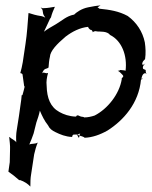

<svg xmlns="http://www.w3.org/2000/svg" viewBox="-20 -493 561 708"><path d="M85 -444C82 -409 80 -369 74 -331L64 -264C62 -251 58 -235 55 -224V-223C57 -224 62 -221 63 -219L69 -176C69 -175 70 -174 71 -174C69 -164 66 -154 63 -143C63 -142 61 -142 61 -142H60C59 -131 58 -120 56 -109L50 -66L42 -15C39 1 39 19 40 32C36 24 21 19 15 12L14 13C15 26 18 43 17 59L16 105L11 140C24 149 37 159 48 169C49 169 51 172 51 172C51 171 53 171 54 171C69 176 83 185 92 195V194C92 181 92 164 95 148L106 76C109 62 114 45 119 33H118C116 35 108 37 103 37C99 37 92 38 88 40C93 28 100 12 104 -1L114 -41C119 -55 124 -70 127 -85C135 -66 144 -47 157 -31C163 -18 172 -12 184 -6C202 3 222 11 245 12H246C248 0 252 4 265 3C265 3 263 4 263 4C263 4 264 4 265 4L266 3C269 2 273 1 276 -1C275 1 273 4 273 7C280 9 287 11 290 13C291 13 291 14 291 15H292C320 14 349 4 377 -12C435 -49 492 -112 500 -200L502 -201V-202C501 -206 506 -223 515 -223C517 -223 520 -222 521 -221V-222C516 -222 518 -235 517 -235C515 -236 511 -238 508 -239C504 -248 511 -254 516 -259C514 -258 512 -256 510 -255C504 -252 503 -257 506 -264C507 -267 513 -273 515 -275C518 -296 517 -317 514 -337C506 -376 484 -410 451 -434C418 -452 385 -457 346 -461V-462H345C345 -462 343 -465 340 -465V-466C343 -469 348 -471 351 -473C336 -472 320 -469 305 -466C280 -461 263 -448 254 -440L253 -438C252 -438 253 -439 252 -439C224 -433 209 -417 185 -403C171 -395 155 -386 142 -376C148 -389 157 -407 164 -423L168 -429C171 -442 177 -456 182 -467V-468C170 -466 155 -463 142 -463C138 -462 134 -463 132 -465L130 -464C133 -463 136 -459 137 -455L139 -443C140 -438 144 -433 147 -428C142 -431 136 -433 131 -434H130C115 -436 98 -441 86 -445ZM135 -222C143 -244 151 -237 159 -244C160 -258 161 -271 164 -283C165 -305 190 -331 222 -358C247 -377 275 -391 305 -394C305 -391 309 -386 312 -384C316 -381 317 -386 322 -376L321 -374C322 -375 329 -379 335 -378H336V-377C349 -376 375 -379 386 -364C429 -343 450 -288 443 -232C442 -233 436 -234 433 -234C428 -234 424 -236 422 -234C420 -232 416 -232 414 -232C417 -231 421 -228 424 -225C438 -211 436 -213 430 -205C430 -205 431 -206 431 -206C431 -206 429 -205 429 -205V-201C420 -145 376 -91 329 -67C317 -63 304 -60 290 -60C290 -61 287 -62 286 -62C270 -63 270 -71 262 -66V-65C261 -64 260 -64 259 -63C235 -64 215 -71 199 -80C166 -98 153 -131 152 -177C150 -192 153 -209 157 -223V-224C148 -220 140 -230 135 -222ZM262 -65C262 -64 262 -64 261 -64C261 -64 262 -65 262 -65ZM265 4H266C268 5 270 6 273 7V9C271 17 271 18 265 5ZM502 -199H503V-200C502 -200 502 -199 502 -199ZM502 -201C505 -204 510 -206 505 -202L503 -200Z"/></svg>

Font: Charger Mayhem
Style: Obl
Weight: 400
Designer: Jasper
Foundry: Cannot Into Space Fonts
Version: Version 0.98